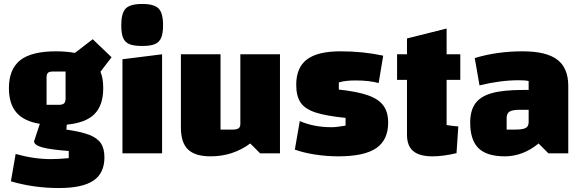

<svg xmlns="http://www.w3.org/2000/svg" viewBox="-20 -774 2933 969"><path d="M507 20Q507 100 451.5 137.5Q396 175 277 175Q150 175 35 141L59 3Q151 29 237 29Q277 29 327 24V-12Q233 -19 192.5 -30.5Q152 -42 152 -61L181 -149Q101 -162 63 -206Q25 -250 25 -329Q25 -425 82 -470Q139 -515 262 -515Q313 -515 358 -507L448 -576L543 -485L487 -412Q501 -380 501 -329Q501 -243 457 -198.5Q413 -154 317 -145L315 -120Q391 -109 431.5 -93Q472 -77 489.5 -50.5Q507 -24 507 20ZM215 -245H277Q296 -245 303.5 -252.5Q311 -260 311 -277V-413H247Q229 -413 222 -406.5Q215 -400 215 -381Z M592 0ZM798 -500V0H598V-475ZM592 -647Q592 -708 614.5 -731Q637 -754 698 -754Q758 -754 780.5 -731Q803 -708 803 -647Q803 -606 793.5 -583.5Q784 -561 762 -551.5Q740 -542 698 -542Q656 -542 633.5 -551Q611 -560 601.5 -582.5Q592 -605 592 -647Z M1393 0H1293L1243 -50Q1155 15 1043 15Q965 15 929 -19.5Q893 -54 893 -130V-500H1093V-120H1154Q1175 -120 1184 -126.5Q1193 -133 1193 -148V-500H1393Z M1698 -515Q1813 -515 1914 -493L1891 -355Q1843 -368 1774 -368Q1722 -368 1690 -358V-322Q1783 -312 1837 -293Q1891 -274 1915 -241Q1939 -208 1939 -156Q1939 -67 1878.5 -26Q1818 15 1687 15Q1629 15 1570.5 6Q1512 -3 1468 -19L1493 -163Q1564 -132 1653 -132Q1678 -132 1724 -140V-179Q1625 -189 1572 -206.5Q1519 -224 1497 -256.5Q1475 -289 1475 -346Q1475 -433 1529 -474Q1583 -515 1698 -515Z M2234 -371V-143Q2263 -138 2293 -136L2284 -1Q2217 15 2163 15Q2097 15 2065.5 -11.5Q2034 -38 2034 -94V-371H1984V-500H2034V-580L2234 -630V-500H2303V-371Z M2848 -340V0H2748L2698 -50Q2660 -18 2616.5 -1.5Q2573 15 2528 15Q2437 15 2395 -26Q2353 -67 2353 -155Q2353 -216 2379 -252Q2405 -288 2462.5 -304Q2520 -320 2618 -320H2648V-365Q2633 -369 2598 -369Q2505 -369 2400 -343L2376 -481Q2488 -515 2618 -515Q2737 -515 2792.5 -473Q2848 -431 2848 -340ZM2648 -158V-220H2606Q2567 -220 2552 -211Q2537 -202 2537 -178V-120H2579Q2618 -120 2633 -128Q2648 -136 2648 -158Z"/></svg>

Font: Changa Black
Style: Regular
Weight: 900
Designer: Eduardo Rodriguez Tunni
Foundry: Eduardo Rodriguez Tunni
Version: Version 2.001; ttfautohint (v1.5.10-5e6f)